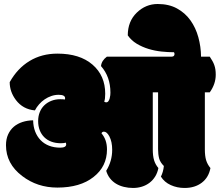

<svg xmlns="http://www.w3.org/2000/svg" viewBox="-20 -932 1094 956"><path d="M1000 -188Q1000 -155.8 1006.3 -134.5Q1012.7 -113.3 1027.8 -95.2Q1019 -48.3 984.6 -22.2Q950.2 3.9 898.9 3.9Q861.8 3.9 830.1 -10.5Q798.3 -24.9 781.2 -52.7Q793 -76.2 795.9 -105.5Q777.3 -124 772.2 -143.8Q767.1 -163.6 767.1 -189.5V-472.2H740.7V-188Q740.7 -155.8 747.1 -134.5Q753.4 -113.3 768.6 -95.2Q764.2 -71.8 752.7 -53.2Q741.2 -34.7 724.6 -22Q708 -9.3 687 -2.7Q666 3.9 642.6 3.9Q618.7 3.9 596.9 -1.5Q575.2 -6.8 557.9 -17.3Q540.5 -27.8 527.8 -43.9Q515.1 -60.1 508.8 -81.5Q538.6 -129.4 538.6 -186.5Q538.6 -226.1 524.4 -253.4Q511.7 -276.4 497.6 -276.4Q488.3 -276.4 485.4 -268.1Q512.7 -236.3 512.7 -188Q512.7 -103 445.8 -50.8Q379.4 2 265.6 2Q165.5 2 90.3 -55.7Q9.8 -116.7 9.8 -209Q9.8 -239.3 20.3 -262.5Q30.8 -285.6 48.8 -301Q66.9 -316.4 91.8 -324.5Q116.7 -332.5 145 -333Q145.5 -302.2 155 -277.3Q164.6 -252.4 181.9 -234.4Q199.2 -216.3 224.1 -206.5Q249 -196.8 279.8 -196.8Q309.6 -196.8 309.6 -213.4Q309.6 -217.3 308.1 -221.7Q297.4 -218.8 283.2 -218.8Q256.8 -218.8 235.8 -226.6Q214.8 -234.4 200.2 -249Q185.5 -263.7 177.7 -283.9Q169.9 -304.2 169.9 -329.1Q169.9 -353.5 178 -373.5Q186 -393.6 200.7 -407.7Q215.3 -421.9 235.6 -429.9Q255.9 -438 279.8 -438Q296.4 -438 302.7 -436.5Q304.2 -439.5 304.2 -442.9Q304.2 -460 272 -460Q253.4 -460 235.6 -453.9Q217.8 -447.8 202.4 -437.3Q187 -426.8 174.6 -412.6Q162.1 -398.4 153.8 -382.3Q94.2 -387.7 59.1 -434.1Q28.3 -475.1 28.3 -522.9Q66.4 -591.3 127 -628.2Q187.5 -665 266.1 -665Q377 -665 440.4 -610.4Q503.9 -555.7 503.9 -465.3Q503.9 -439 499 -425.8Q501 -424.8 503.2 -423.6Q505.4 -422.4 508.3 -422.4Q515.6 -422.4 519.8 -428.2Q523.9 -434.1 526.1 -441.9Q528.3 -449.7 529.1 -457.8Q529.8 -465.8 529.8 -470.7Q529.8 -549.8 482.9 -603Q485.8 -630.4 512.2 -649.9H834Q845.2 -649.9 847.9 -657.5Q850.6 -665 846.2 -671.9Q817.4 -671.9 784.4 -675.3Q751.5 -678.7 720 -688.2Q688.5 -697.8 661.1 -714.1Q633.8 -730.5 616.2 -755.9Q616.2 -825.7 661.1 -869.1Q705.6 -912.1 765.1 -912.1Q820.8 -912.1 861.3 -889.9Q901.9 -867.7 928.2 -830.8Q954.6 -793.9 967.5 -746.8Q980.5 -699.7 981 -649.9H1024.4Q1032.2 -638.2 1037.8 -628.2Q1043.5 -618.2 1047.1 -607.7Q1050.8 -597.2 1052.5 -585.7Q1054.2 -574.2 1054.2 -560.1Q1054.2 -513.7 1024.4 -472.2H1000Z"/></svg>

Font: Modak sl
Style: Regular
Weight: 400
Designer: Sarang Kulkarni, Maithili Shingre, Noopur Datye
Foundry: Ek Type
Version: Version 1.036;PS Version 1.000;hotconv 1.0.79;makeotf.lib2.5